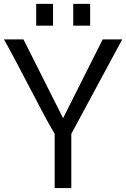

<svg xmlns="http://www.w3.org/2000/svg" viewBox="-30 -960 644 980"><path d="M249 -276.9Q215.8 -333 183.6 -394.5Q24.9 -699.2 -9.8 -758.8H89.8L292 -356.9L494.1 -758.8H593.8L334 -276.9V0H249ZM343.8 -940.4H430.2V-829.1H343.8ZM154.8 -940.4H240.7V-829.1H154.8Z"/></svg>

Font: Duru Sans
Style: Regular
Weight: 400
Designer: Onur Yazõcõgil
Foundry: Onur Yazõcõgil
Version: Version 1.002